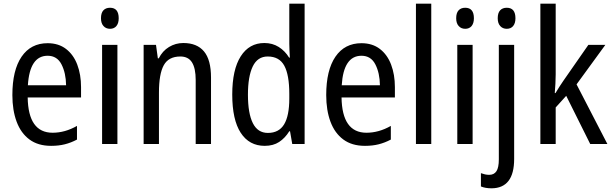

<svg xmlns="http://www.w3.org/2000/svg" viewBox="-20 -780 3316 1040"><path d="M238 -546Q297 -546 337.5 -515Q378 -484 398.5 -430Q419 -376 419 -308V-252H130Q133 -61 265 -61Q332 -61 397 -98V-24Q365 -7 331.5 1.5Q298 10 257 10Q186 10 139.5 -24.5Q93 -59 70 -121Q47 -183 47 -265Q47 -400 97 -473Q147 -546 238 -546ZM238 -478Q141 -478 131 -318H338Q337 -385 313 -431.5Q289 -478 238 -478Z M576 -738Q623 -738 623 -681Q623 -654 610.5 -639Q598 -624 576 -624Q554 -624 540.5 -639Q527 -654 527 -681Q527 -710 540 -724Q553 -738 576 -738ZM616 -537V0H533V-537Z M973 -547Q1047 -547 1085 -501.5Q1123 -456 1123 -360V0H1040V-347Q1040 -410 1020 -442Q1000 -474 957 -474Q893 -474 867 -426.5Q841 -379 841 -279V0H758V-537H825L835 -464H840Q860 -504 895.5 -525.5Q931 -547 973 -547Z M1414 10Q1330 10 1284 -60.5Q1238 -131 1238 -268Q1238 -403 1284 -475Q1330 -547 1412 -547Q1456 -547 1490 -525.5Q1524 -504 1546 -468H1550Q1549 -487 1548 -507.5Q1547 -528 1547 -543V-760H1630V0H1563L1551 -69H1547Q1524 -32 1492 -11Q1460 10 1414 10ZM1431 -60Q1491 -60 1519 -106.5Q1547 -153 1547 -246V-272Q1547 -374 1520 -424Q1493 -474 1430 -474Q1375 -474 1349 -420Q1323 -366 1323 -267Q1323 -166 1349.5 -113Q1376 -60 1431 -60Z M1938 -546Q1997 -546 2037.5 -515Q2078 -484 2098.5 -430Q2119 -376 2119 -308V-252H1830Q1833 -61 1965 -61Q2032 -61 2097 -98V-24Q2065 -7 2031.5 1.5Q1998 10 1957 10Q1886 10 1839.5 -24.5Q1793 -59 1770 -121Q1747 -183 1747 -265Q1747 -400 1797 -473Q1847 -546 1938 -546ZM1938 -478Q1841 -478 1831 -318H2038Q2037 -385 2013 -431.5Q1989 -478 1938 -478Z M2316 0H2233V-760H2316Z M2500 -738Q2547 -738 2547 -681Q2547 -654 2534.5 -639Q2522 -624 2500 -624Q2478 -624 2464.5 -639Q2451 -654 2451 -681Q2451 -710 2464 -724Q2477 -738 2500 -738ZM2540 -537V0H2457V-537Z M2676 -681Q2676 -710 2689 -724Q2702 -738 2725 -738Q2772 -738 2772 -681Q2772 -654 2759.5 -639Q2747 -624 2725 -624Q2703 -624 2689.5 -639Q2676 -654 2676 -681ZM2643 240Q2609 240 2585 230V158Q2596 162 2607 164.5Q2618 167 2630 167Q2656 167 2669 147.5Q2682 128 2682 83V-537H2765V81Q2765 239 2643 240Z M2990 -377Q2990 -353 2988.5 -326.5Q2987 -300 2985 -276H2989Q2998 -291 3010 -310Q3022 -329 3032 -343L3167 -537H3259L3103 -323L3270 0H3177L3047 -261L2990 -198V0H2907V-760H2990Z"/></svg>

Font: Noto Sans Myanmar Condensed
Style: Regular
Weight: 400
Width: 3
Designer: Monotype Design Team
Foundry: Monotype Imaging Inc.
Version: Version 2.107; ttfautohint (v1.8.4.7-5d5b)